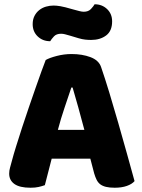

<svg xmlns="http://www.w3.org/2000/svg" viewBox="-20 -869 667 899"><path d="M194 -588Q211 -598 245.5 -607Q280 -616 315 -616Q365 -616 403.5 -601.5Q442 -587 453 -556Q471 -504 492 -435Q513 -366 534 -292.5Q555 -219 575 -147.5Q595 -76 610 -21Q598 -7 574 1.5Q550 10 517 10Q493 10 476.5 6Q460 2 449.5 -6Q439 -14 432.5 -27Q426 -40 421 -57L403 -126H222Q214 -96 206 -64Q198 -32 190 -2Q176 3 160.5 6.5Q145 10 123 10Q72 10 47.5 -7.5Q23 -25 23 -56Q23 -70 27 -84Q31 -98 36 -117Q43 -144 55.5 -184Q68 -224 83 -270.5Q98 -317 115 -366Q132 -415 147 -458.5Q162 -502 174.5 -536Q187 -570 194 -588ZM314 -459Q300 -417 282.5 -365.5Q265 -314 251 -261H375Q361 -315 346.5 -366.5Q332 -418 320 -459ZM322 -825Q340 -820 352 -817Q364 -814 372 -814Q394 -814 406 -827Q418 -840 423 -849Q458 -849 481.5 -826.5Q505 -804 505 -769Q505 -724 477 -703Q449 -682 407 -682Q393 -682 379 -683.5Q365 -685 348 -690L308 -702Q294 -706 284.5 -708.5Q275 -711 266 -711Q244 -711 232.5 -698.5Q221 -686 215 -676Q180 -676 156.5 -698.5Q133 -721 133 -756Q133 -778 141.5 -794.5Q150 -811 164 -822Q178 -833 195.5 -838Q213 -843 231 -843Q244 -843 262.5 -840Q281 -837 322 -825Z"/></svg>

Font: Baloo Tammudu
Style: Regular
Weight: 400
Designer: Omkar Shende and Ek Type
Foundry: Ek Type
Version: Version 1.443;PS 1.000;hotconv 16.6.51;makeotf.lib2.5.65220;